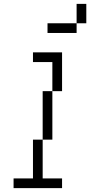

<svg xmlns="http://www.w3.org/2000/svg" viewBox="-20 -970 465 990"><path d="M250 -500H200V-250H250ZM50 0H300V-50H200V-250H150V-50H50ZM150 -650H250V-500H300V-700H150ZM225 -800H375V-850H225ZM375 -850H425V-950H375Z"/></svg>

Font: LS-VG5000 Light Shifted
Style: Regular
Weight: 400
Designer: Justin Bihan, 2021
Foundry: Justin Bihan, 2021
Version: Version 1.000;Glyphs 3.1.2 (3151)